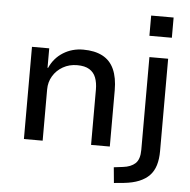

<svg xmlns="http://www.w3.org/2000/svg" viewBox="-60 -779 1021 1031"><g transform="rotate(5 451.0 -263.5)"><path d="M90 0V-497H183V-392H186Q210 -446 258 -476Q306 -506 366 -506Q428 -506 470 -484Q512 -462 532.5 -416.5Q553 -371 553 -303V0H452V-298Q452 -335 441.5 -362.5Q431 -390 406.5 -405Q382 -420 341 -420Q298 -420 264 -400.5Q230 -381 210.5 -348.5Q191 -316 191 -276V0ZM713 -611V-720H834V-611ZM592 193 584 109 633 103Q676 98 699.5 76Q723 54 723 3V-497H824V1Q824 44 814 77Q804 110 782.5 132.5Q761 155 727 169Q693 183 645 188Z"/></g></svg>

Font: Nunito Sans 7pt Medium
Style: Regular
Weight: 500
Designer: Vernon Adams
Foundry: Vernon Adams
Version: Version 3.101;gftools[0.9.27]